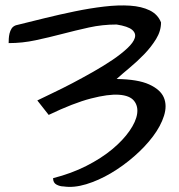

<svg xmlns="http://www.w3.org/2000/svg" viewBox="-20 -704 676 726"><path d="M180.7 -30.3Q250 -47.9 306.6 -76.7Q363.3 -105.5 404.3 -139.6Q445.3 -173.8 469.7 -209Q494.1 -244.1 498.5 -273.4Q502.9 -302.7 486.8 -322.8Q470.7 -342.8 430.2 -345.7Q389.6 -348.6 323.7 -331.5Q257.8 -314.5 164.1 -269.5L121.1 -324.2Q144.5 -335.9 179.7 -352.5Q214.8 -369.1 253.9 -389.6Q293 -410.2 332.5 -432.6Q372.1 -455.1 405.3 -477.5Q438.5 -500 461.4 -521.5Q484.4 -543 489.7 -560.5Q495.1 -578.1 479.5 -591.3Q463.9 -604.5 420.9 -611.3Q367.2 -611.3 316.4 -600.1Q265.6 -588.9 215.3 -575.7Q165 -562.5 114.7 -551.8Q64.5 -541 12.7 -541Q12.7 -547.9 13.2 -557.6Q13.7 -567.4 16.1 -577.6Q18.6 -587.9 23.9 -596.2Q29.3 -604.5 40 -608.4Q91.8 -621.1 148.9 -635.3Q206.1 -649.4 263.2 -661.1Q320.3 -672.9 374 -679.2Q427.7 -685.5 471.7 -682.6Q515.6 -679.7 546.4 -664.6Q577.1 -649.4 588.9 -619.1Q588.9 -586.9 570.3 -556.6Q551.8 -526.4 525.4 -499Q499 -471.7 470.2 -447.8Q441.4 -423.8 420.9 -405.3Q501 -404.3 543.9 -384.8Q586.9 -365.2 599.6 -335Q612.3 -304.7 600.1 -266.1Q587.9 -227.5 558.6 -188.5Q529.3 -149.4 487.3 -112.8Q445.3 -76.2 398.9 -48.8Q352.5 -21.5 305.7 -7.3Q258.8 6.8 220.7 1Q207 1 193.8 -5.9Q180.7 -12.7 180.7 -30.3Z"/></svg>

Font: Architects Daughter-petzku
Style: Regular
Weight: 400
Designer: Kimberly Geswein
Foundry: Kimberly Geswein
Version: Version 1.000 2010 initial release